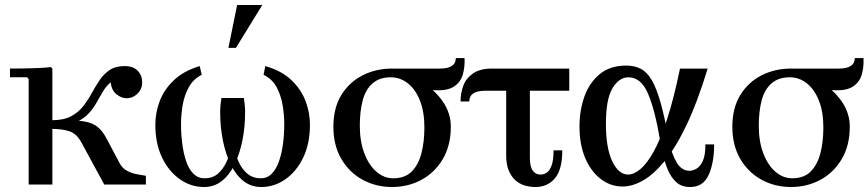

<svg xmlns="http://www.w3.org/2000/svg" viewBox="-20 -740 3483 770"><path d="M95 0V-423L89 -430H20V-465Q46 -465 74.5 -465.5Q103 -466 130.5 -467Q158 -468 184 -471L190 -465V0ZM398 0 308 -166Q288 -204 258.5 -213.5Q229 -223 190 -223V-258H237Q286 -258 317.5 -253Q349 -248 369.5 -232.5Q390 -217 407 -185L459 -87Q469 -67 487 -56.5Q505 -46 525.5 -42Q546 -38 565 -35V0ZM190 -234V-258Q236 -258 265.5 -274Q295 -290 314 -314.5Q333 -339 348 -366.5Q363 -394 379.5 -418.5Q396 -443 419.5 -459Q443 -475 480 -475Q514 -475 532 -456.5Q550 -438 550 -411Q551 -384 532 -365Q513 -346 487 -346Q467 -346 447 -362Q427 -378 424 -410Q404 -393 391 -370Q378 -347 364 -323Q350 -299 329.5 -279Q309 -259 276 -246.5Q243 -234 190 -234Z M1028 10Q987 10 956.5 -14Q926 -38 905.5 -80Q885 -122 874 -176Q863 -230 863 -291Q863 -305 864.5 -320Q866 -335 868 -347H913V-214Q913 -185 918.5 -152.5Q924 -120 937 -91Q950 -62 972 -43.5Q994 -25 1026 -25Q1052 -25 1070 -43.5Q1088 -62 1099 -93.5Q1110 -125 1115 -163.5Q1120 -202 1120 -242Q1120 -279 1113.5 -318Q1107 -357 1089.5 -390Q1072 -423 1037 -440L1044 -475Q1110 -456 1149 -418.5Q1188 -381 1205.5 -334.5Q1223 -288 1223 -240Q1223 -164 1196 -108Q1169 -52 1124.5 -21Q1080 10 1028 10ZM798 10Q746 10 701.5 -21Q657 -52 630 -108Q603 -164 603 -240Q603 -288 620.5 -334.5Q638 -381 677.5 -418.5Q717 -456 781 -475L789 -440Q755 -423 737 -390Q719 -357 712.5 -318Q706 -279 706 -242Q706 -202 711 -163.5Q716 -125 726.5 -93.5Q737 -62 755.5 -43.5Q774 -25 800 -25Q833 -25 854 -43.5Q875 -62 888.5 -91Q902 -120 907.5 -152.5Q913 -185 913 -214V-347H958Q960 -335 961.5 -320Q963 -305 963 -291Q963 -230 952 -176Q941 -122 920.5 -80Q900 -38 869.5 -14Q839 10 798 10ZM896 -548 931 -720H1032L926 -548Z M1552 -465H1744Q1808 -465 1808 -507H1843Q1845 -471 1835.5 -439.5Q1826 -408 1797.5 -391Q1769 -374 1712 -379L1674 -383ZM1423 -236Q1423 -173 1441 -125.5Q1459 -78 1489.5 -51.5Q1520 -25 1557 -25L1552 10Q1488 10 1434.5 -19Q1381 -48 1349 -102.5Q1317 -157 1317 -232Q1317 -307 1349 -359Q1381 -411 1434.5 -438Q1488 -465 1552 -465L1547 -430Q1502 -430 1474 -405.5Q1446 -381 1434.5 -337Q1423 -293 1423 -236ZM1682 -229Q1682 -292 1664 -337Q1646 -382 1615.5 -406Q1585 -430 1547 -430L1552 -465Q1617 -447 1670.5 -413Q1724 -379 1756 -332.5Q1788 -286 1788 -232Q1788 -157 1756 -102.5Q1724 -48 1670.5 -19Q1617 10 1552 10L1557 -25Q1604 -25 1631 -52Q1658 -79 1670 -125Q1682 -171 1682 -229Z M2263 -376H1926Q1862 -376 1862 -333H1827Q1827 -366 1838 -396Q1849 -426 1877 -445.5Q1905 -465 1953 -465H2263ZM2105 -393V-106Q2105 -73 2116 -56.5Q2127 -40 2148 -40Q2161 -40 2172.5 -47.5Q2184 -55 2192 -76Q2200 -97 2200 -137H2235Q2235 -60 2205.5 -25Q2176 10 2127 10Q2106 10 2085 4Q2064 -2 2047.5 -16.5Q2031 -31 2020.5 -55.5Q2010 -80 2010 -117V-393Z M2477 8Q2429 8 2389.5 -22Q2350 -52 2327 -106Q2304 -160 2304 -233Q2304 -298 2324 -353.5Q2344 -409 2385.5 -443Q2427 -477 2491 -477Q2525 -477 2550 -464Q2575 -451 2594 -418.5Q2613 -386 2629.5 -327.5Q2646 -269 2662 -178H2627Q2607 -298 2579 -364Q2551 -430 2500 -430Q2463 -430 2436.5 -386.5Q2410 -343 2410 -243Q2410 -146 2435.5 -93Q2461 -40 2499 -40Q2522 -40 2548 -61.5Q2574 -83 2601.5 -132Q2629 -181 2655.5 -262.5Q2682 -344 2707 -465H2818Q2777 -330 2733.5 -239Q2690 -148 2645.5 -94Q2601 -40 2558.5 -16Q2516 8 2477 8ZM2748 10Q2713 10 2692 -9.5Q2671 -29 2658.5 -58.5Q2646 -88 2639 -120.5Q2632 -153 2627 -178H2662Q2674 -121 2694 -88Q2714 -55 2745 -55Q2759 -55 2774 -64Q2789 -73 2799 -95.5Q2809 -118 2809 -161H2844Q2844 -87 2822 -38.5Q2800 10 2748 10Z M3152 -465H3344Q3408 -465 3408 -507H3443Q3445 -471 3435.5 -439.5Q3426 -408 3397.5 -391Q3369 -374 3312 -379L3274 -383ZM3023 -236Q3023 -173 3041 -125.5Q3059 -78 3089.5 -51.5Q3120 -25 3157 -25L3152 10Q3088 10 3034.5 -19Q2981 -48 2949 -102.5Q2917 -157 2917 -232Q2917 -307 2949 -359Q2981 -411 3034.5 -438Q3088 -465 3152 -465L3147 -430Q3102 -430 3074 -405.5Q3046 -381 3034.5 -337Q3023 -293 3023 -236ZM3282 -229Q3282 -292 3264 -337Q3246 -382 3215.5 -406Q3185 -430 3147 -430L3152 -465Q3217 -447 3270.5 -413Q3324 -379 3356 -332.5Q3388 -286 3388 -232Q3388 -157 3356 -102.5Q3324 -48 3270.5 -19Q3217 10 3152 10L3157 -25Q3204 -25 3231 -52Q3258 -79 3270 -125Q3282 -171 3282 -229Z"/></svg>

Font: Brygada 1918 Medium
Style: Regular
Weight: 500
Designer: Mateusz Machalski | Borys Kosmynka | Przemek Hoffer
Foundry: NIEPODLEGLA 2018
Version: Version 3.006